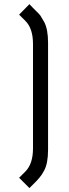

<svg xmlns="http://www.w3.org/2000/svg" viewBox="-20 -830 338 946"><path d="M125 96.7 74.2 45.9 105.5 14.6Q142.6 -23.4 142.6 -98.6V-613.3Q142.6 -689.5 105.5 -726.6L74.2 -757.8L125 -809.6L141.6 -792Q154.3 -780.3 158.2 -775.4Q162.1 -770.5 171.9 -761.7Q179.7 -753.9 185.5 -742.2L197.3 -722.7Q216.8 -686.5 216.8 -619.1V-92.8Q216.8 -24.4 197.3 10.7Q185.5 33.2 174.3 45.4Q163.1 57.6 158.7 63Q154.3 68.4 141.6 80.1Z"/></svg>

Font: BF_TEXT
Style: Regular
Weight: 400
Foundry: EA DICE
Version: Version 1.404